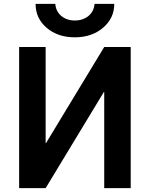

<svg xmlns="http://www.w3.org/2000/svg" viewBox="-20 -973 775 993"><path d="M164 -953H266Q269 -914 297 -890.5Q325 -867 367 -867Q409 -867 437.5 -890.5Q466 -914 469 -953H571Q571 -879 513 -829.5Q455 -780 367 -780Q279 -780 221.5 -829Q164 -878 164 -953ZM656 0H519V-497H517L216 0H79V-730H216V-233H218L519 -730H656Z"/></svg>

Font: M PLUS 1p
Style: Bold
Weight: 700
Version: Version 1.062